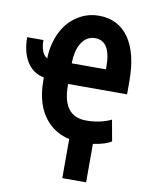

<svg xmlns="http://www.w3.org/2000/svg" viewBox="-107 -794 865 1097"><g transform="rotate(10 326.0 -245.0)"><path d="M377.9 -590.3Q327.6 -589.8 299.3 -543.9Q271 -498 271 -425.3H469.2V-440.4Q469.2 -590.3 377.9 -590.3ZM469.7 230H331.5V3.4Q253.4 -14.2 202.1 -70.8Q127.9 -152.8 127.9 -300.3V-317.9Q63.5 -330.6 28.8 -386.2Q-5.9 -441.9 -5.9 -528.3H88.4Q88.4 -451.7 127.9 -428.2Q129.9 -510.7 162.1 -578.1Q194.3 -645.5 252 -682.6Q309.6 -720.7 377.9 -720.2Q489.7 -720.2 551.3 -632.8Q612.8 -545.4 612.8 -382.8V-305.7H271V-296.4Q271 -117.7 408.2 -117.7Q488.8 -117.7 553.2 -148.4L575.2 -26.4Q543.9 -3.9 469.7 6.8Z"/></g></svg>

Font: RobotoCondensed-Bold
Style: Bold
Weight: 700
Designer: Google
Version: Version 2.001240; 2014